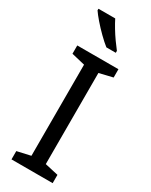

<svg xmlns="http://www.w3.org/2000/svg" viewBox="-241 -993 820 1042"><g transform="rotate(30 169.5 -472.0)"><path d="M298 0H40V-52L124 -71V-642L40 -662V-714H298V-662L214 -642V-71L298 -52ZM145 -944Q156 -922 172.5 -894.5Q189 -867 207.5 -841Q226 -815 241 -796V-784H182Q159 -802 130 -830.5Q101 -859 76.5 -887.5Q52 -916 40 -934V-944Z"/></g></svg>

Font: Noto Sans Ethiopic
Style: Regular
Weight: 400
Designer: Monotype Design Team
Foundry: Monotype Imaging Inc.
Version: Version 2.102; ttfautohint (v1.8.4.7-5d5b)